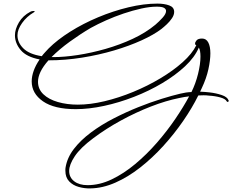

<svg xmlns="http://www.w3.org/2000/svg" viewBox="-20 -549 1290 1066"><path d="M482 497Q450 498 417.5 489Q385 480 364 458Q343 436 343 399Q343 394 343 389.5Q343 385 344 381Q353 326 390.5 277.5Q428 229 485 186.5Q542 144 610 109Q678 74 746.5 46.5Q815 19 876.5 0Q938 -19 981 -29Q1013 -37 1043 -38Q1066 -84 1079.5 -138.5Q1093 -193 1093 -235Q1093 -269 1084 -285Q1061 -231 1007.5 -181Q954 -131 881 -87.5Q808 -44 724.5 -11.5Q641 21 557.5 39Q474 57 401 57Q281 57 218.5 13.5Q156 -30 156 -97Q156 -125 167 -156Q178 -187 200 -219Q127 -233 95 -271Q63 -309 63 -353Q63 -387 85 -424.5Q107 -462 149 -484Q156 -488 166 -488Q171 -488 172.5 -486Q174 -484 167 -480Q128 -457 102.5 -421Q77 -385 77 -353Q77 -313 109.5 -280.5Q142 -248 212 -237Q220 -248 230 -258.5Q240 -269 250 -280Q298 -328 369.5 -373Q441 -418 524.5 -453Q608 -488 693.5 -508.5Q779 -529 854 -529Q892 -529 919.5 -519Q947 -509 947 -483Q947 -466 935 -448Q923 -430 906.5 -414.5Q890 -399 876 -388Q834 -356 766 -325Q698 -294 613.5 -269Q529 -244 435.5 -229Q342 -214 249 -214Q219 -180 205 -150.5Q191 -121 191 -95Q191 -54 221 -25.5Q251 3 301.5 17.5Q352 32 412 32Q481 32 560.5 13Q640 -6 720 -39Q800 -72 871 -114.5Q942 -157 994.5 -204Q1047 -251 1070 -298Q1069 -298 1068.5 -298.5Q1068 -299 1067 -299Q1063 -301 1063 -307Q1063 -315 1071.5 -325Q1080 -335 1102 -335Q1125 -335 1136.5 -313Q1148 -291 1148 -253Q1148 -215 1137 -164.5Q1126 -114 1100 -59L1091 -40Q1105 -39 1118 -38.5Q1131 -38 1144 -36Q1179 -32 1210.5 -21.5Q1242 -11 1249 8Q1250 9 1250 11Q1250 15 1245.5 16.5Q1241 18 1239 14Q1232 0 1203.5 -8Q1175 -16 1141 -18Q1126 -20 1111 -20Q1096 -20 1081 -19Q1047 50 997 122.5Q947 195 886.5 261.5Q826 328 758.5 381Q691 434 620.5 465Q550 496 482 497ZM266 -232H278Q337 -232 412 -243.5Q487 -255 566 -277.5Q645 -300 717 -333.5Q789 -367 843 -412Q863 -429 882.5 -450.5Q902 -472 902 -488Q902 -499 890.5 -505.5Q879 -512 850 -512Q812 -512 764.5 -501.5Q717 -491 666.5 -474Q616 -457 569 -436Q522 -415 484 -394Q426 -360 368 -318Q310 -276 266 -232ZM466 479Q533 479 600 447Q667 415 731 361.5Q795 308 851.5 243Q908 178 953.5 111Q999 44 1030 -14Q1003 -11 976 -5Q901 10 817.5 42.5Q734 75 651.5 120Q569 165 497 219Q427 271 395.5 318Q364 365 364 400Q364 436 392 457.5Q420 479 466 479Z"/></svg>

Font: WindSong
Style: Regular
Weight: 400
Designer: Robert E. Leuschke
Foundry: Robert E. Leuschke
Version: Version 1.010; ttfautohint (v1.8.3)